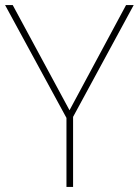

<svg xmlns="http://www.w3.org/2000/svg" viewBox="-20 -734 545 754"><path d="M253 -301 475 -714H505L267 -275V0H241V-271L0 -714H30Z"/></svg>

Font: Noto Sans Hebrew Thin
Style: Regular
Weight: 250
Designer: Monotype Design Team
Foundry: Monotype Imaging Inc.
Version: Version 2.003